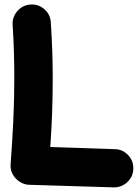

<svg xmlns="http://www.w3.org/2000/svg" viewBox="-20 -746 604 839"><path d="M113.3 -726.1Q147.9 -728.5 174.1 -705.6Q200.2 -682.6 202.1 -647.9Q206.1 -585.4 208.3 -524.9Q210.4 -464.4 210.4 -405.3Q210.4 -328.6 207.8 -253.4Q205.1 -178.2 199.7 -103.5L481 -94.2Q515.6 -93.8 539.6 -68.6Q563.5 -43.5 562.5 -8.8Q562 25.4 536.9 49.3Q511.7 73.2 477.1 72.8L107.9 61.5Q86.4 61 66.9 48.8Q47.4 36.6 35.9 16.4Q24.4 -3.9 26.4 -28.3Q33.7 -124.5 38.1 -217.8Q42.5 -311 42.5 -405.3Q42.5 -461.9 40.8 -519.8Q39.1 -577.6 35.2 -637.2Q33.2 -671.9 56.2 -698Q79.1 -724.1 113.3 -726.1Z"/></svg>

Font: Mikhak-DS2-FD Black
Style: Regular
Weight: 900
Designer: Amin Abedi
Version: Version 3.2